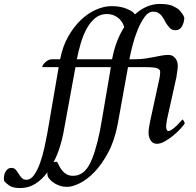

<svg xmlns="http://www.w3.org/2000/svg" viewBox="-177 -721 993 972"><path d="M205 -381 144 -48Q137 -11 124.5 27.5Q112 66 94 101Q103 97 112 98Q118 111 125 123.5Q132 136 141 146Q150 156 162.5 162.5Q175 169 193 169Q243 169 273.5 116Q304 63 329 -59Q334 -84 340.5 -124Q347 -164 355 -209Q363 -254 370.5 -299.5Q378 -345 384 -381ZM390 -421 391 -424Q409 -517 452 -584Q442 -616 418 -633Q394 -650 364 -650Q330 -650 305 -629.5Q280 -609 262 -576Q244 -543 232 -502.5Q220 -462 212 -421ZM676 -443Q696 -443 709.5 -427.5Q723 -412 723 -386Q723 -378 720.5 -361Q718 -344 716 -330L668 -114Q667 -108 665.5 -97Q664 -86 664 -82Q664 -75 666 -66.5Q668 -58 676 -58Q684 -58 695.5 -66.5Q707 -75 718 -85.5Q729 -96 737 -105.5Q745 -115 746 -116Q749 -116 753.5 -108.5Q758 -101 758 -96Q753 -87 737.5 -70Q722 -53 701.5 -36Q681 -19 658.5 -6Q636 7 617 7Q598 7 586.5 -9Q575 -25 575 -51Q575 -59 577.5 -76Q580 -93 583 -107L630 -323Q631 -326 632.5 -337.5Q634 -349 634 -357Q634 -370 618.5 -375.5Q603 -381 561 -381H471L419 -93Q403 -9 370.5 51.5Q338 112 300.5 150.5Q263 189 226 207Q189 225 163 225Q143 225 126.5 219.5Q110 214 98.5 206.5Q87 199 79.5 191.5Q72 184 70 181Q61 169 63 151Q37 187 2.5 209Q-32 231 -75 231Q-112 231 -130.5 218Q-149 205 -156 195Q-158 186 -157 174.5Q-156 163 -151.5 153Q-147 143 -139 136Q-131 129 -119 129Q-105 129 -97 138.5Q-89 148 -82.5 159Q-76 170 -67 179.5Q-58 189 -43 189Q-21 189 -4 164.5Q13 140 26 103.5Q39 67 48 25.5Q57 -16 63 -49L120 -381H39Q37 -381 37 -383Q37 -387 41.5 -393.5Q46 -400 52.5 -406Q59 -412 67.5 -416.5Q76 -421 85 -421H127L128 -423Q140 -486 168 -535.5Q196 -585 232 -619.5Q268 -654 309 -672Q350 -690 387 -690Q433 -690 466 -676Q499 -662 506 -648Q565 -701 632 -701Q675 -701 697 -691Q719 -681 730 -671Q739 -661 745.5 -652Q752 -643 756 -632Q756 -610 745 -589Q734 -568 711 -568Q694 -568 683.5 -578.5Q673 -589 665 -602Q659 -612 653.5 -622.5Q648 -633 640.5 -642Q633 -651 623 -656.5Q613 -662 598 -662Q574 -662 554.5 -634.5Q535 -607 519.5 -569Q504 -531 493.5 -489.5Q483 -448 478 -421H504Q534 -421 557.5 -424.5Q581 -428 601.5 -432Q622 -436 640 -439.5Q658 -443 676 -443Z"/></svg>

Font: Vermiglione Medium
Style: Italic
Weight: 500
Italic angle: -11°
Version: Version 1.000